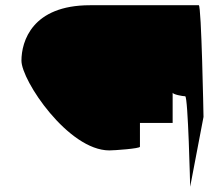

<svg xmlns="http://www.w3.org/2000/svg" viewBox="-20 -728 852 734"><path d="M62 -496C62 -420 241 -153 398 -153C417 -153 515 -160 515 -167V-258H640V-374C640 -367 678 -360 688 -360C699 -360 707 -14 707 -14L758 -281C758 -288 750 -708 740 -708H324C103 -708 62 -570 62 -496Z"/></svg>

Font: Ampere
Style: UltExt
Weight: 400
Version: Version 1